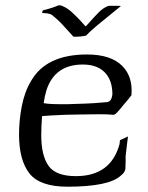

<svg xmlns="http://www.w3.org/2000/svg" viewBox="-20 -694 560 726"><path d="M206 -674Q213 -674 228 -665.5Q243 -657 258 -642Q275 -626 284 -616Q293 -606 301 -597Q304 -593 307 -597Q337 -631 353.5 -647.5Q370 -664 388 -671Q390 -672 395.5 -672Q401 -672 408 -672Q417 -672 426.5 -672Q436 -672 437 -671Q424 -660 399 -640Q374 -620 348 -598.5Q322 -577 305 -559Q295 -557 284 -556Q273 -555 265 -555Q257 -555 257 -556L217 -600Q204 -614 192.5 -624Q181 -634 177 -637Q170 -642 158 -643.5Q146 -645 139 -645L142 -655Q152 -657 170 -662.5Q188 -668 199 -673Q201 -674 206 -674ZM236 12Q131 12 91.5 -38Q52 -88 52 -186Q52 -239 62.5 -293Q73 -347 97 -387Q154 -488 309 -488Q399 -488 442 -445Q483 -404 477 -334Q473 -328 465 -318.5Q457 -309 445 -295Q432 -278 422.5 -268.5Q413 -259 408 -260Q397 -261 384.5 -261.5Q372 -262 359 -262Q336 -262 317 -261.5Q298 -261 278 -261Q257 -261 228 -260Q199 -259 174 -257.5Q149 -256 139 -255Q136 -215 136 -183Q136 -106 163.5 -67Q191 -28 267 -28Q399 -28 432 -149Q433 -154 433 -158Q433 -162 434 -164L464 -178Q463 -169 460.5 -151Q458 -133 455 -103Q455 -93 455 -81Q455 -69 454 -54Q451 -41 438 -31Q415 -9 363.5 1.5Q312 12 236 12ZM211 -300Q222 -300 235.5 -300Q249 -300 264 -301Q306 -302 336.5 -304Q367 -306 386 -308Q402 -311 405 -337Q405 -391 376 -420.5Q347 -450 293 -450Q188 -450 156 -354Q152 -340 149.5 -329Q147 -318 145 -304Q155 -302 171.5 -301Q188 -300 211 -300Z"/></svg>

Font: Luxurious Roman
Style: Regular
Weight: 400
Designer: Robert E. Leuschke
Foundry: Robert E. Leuschke
Version: Version 1.010; ttfautohint (v1.8.3)